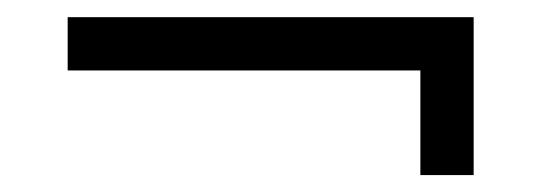

<svg xmlns="http://www.w3.org/2000/svg" viewBox="-20 -402 640 227"><path d="M540 -195H477V-318.7H60V-381.7H540Z"/></svg>

Font: Manrope Variable Light
Style: Regular
Weight: 200
Designer: Mikhail Sharanda
Foundry: Mikhail Sharanda
Version: Version 4.505